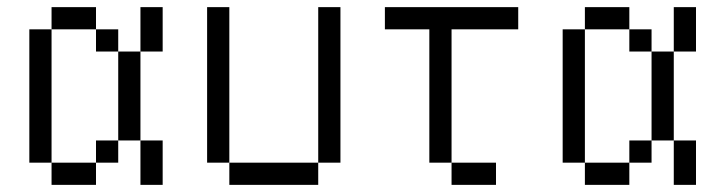

<svg xmlns="http://www.w3.org/2000/svg" viewBox="-20 -520 2040 540"><path d="M125 -62.5V0H250V-62.5ZM125 -62.5Q125 -62.5 125 -437.5H62.5Q62.5 -437.5 62.5 -62.5ZM250 -62.5H312.5V-125H250ZM375 -125Q375 -125 375 0H437.5Q437.5 0 437.5 -125ZM312.5 -125H375Q375 -125 375 -375H312.5Q312.5 -375 312.5 -125ZM312.5 -375V-437.5H250V-375ZM375 -375H437.5Q437.5 -375 437.5 -500H375Q375 -500 375 -375ZM125 -437.5H250V-500H125Z M625 -62.5V0H875V-62.5ZM625 -62.5V-500H562.5V-62.5ZM875 -62.5H937.5V-500H875Z M1375 0V-62.5H1250V0ZM1437.5 -437.5V-500H1062.5V-437.5H1187.5Q1187.5 -437.5 1187.5 -62.5H1250Q1250 -62.5 1250 -437.5Z M1625 -62.5V0H1750V-62.5ZM1625 -62.5Q1625 -62.5 1625 -437.5H1562.5Q1562.5 -437.5 1562.5 -62.5ZM1750 -62.5H1812.5V-125H1750ZM1875 -125Q1875 -125 1875 0H1937.5Q1937.5 0 1937.5 -125ZM1812.5 -125H1875Q1875 -125 1875 -375H1812.5Q1812.5 -375 1812.5 -125ZM1812.5 -375V-437.5H1750V-375ZM1875 -375H1937.5Q1937.5 -375 1937.5 -500H1875Q1875 -500 1875 -375ZM1625 -437.5H1750V-500H1625Z"/></svg>

Font: Unifont
Style: Regular
Weight: 500
Version: Version 13.0.05